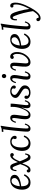

<svg xmlns="http://www.w3.org/2000/svg" viewBox="1920 -2714 1066 4945"><g transform="rotate(-90 2452.5 -242.0)"><path d="M282 -511Q318 -511 350 -500Q382 -489 402 -464Q422 -439 422 -396Q422 -355 394 -325Q366 -295 321 -275.5Q276 -256 225 -244Q174 -232 127 -227Q127 -165 139.5 -123Q152 -81 177 -60Q202 -39 241 -39Q270 -39 299.5 -52Q329 -65 356 -91.5Q383 -118 405 -160L438 -141Q410 -89 378 -55Q346 -21 308 -5Q270 11 224 11Q129 11 84 -48.5Q39 -108 39 -205Q39 -263 54 -318Q69 -373 99 -416.5Q129 -460 175 -485.5Q221 -511 282 -511ZM268 -477Q222 -477 192.5 -446Q163 -415 147.5 -366Q132 -317 128 -263Q181 -270 229 -288Q277 -306 308 -334.5Q339 -363 339 -401Q339 -433 321.5 -455Q304 -477 268 -477Z M544 11Q516 11 499 -3.5Q482 -18 482 -40Q482 -61 494.5 -73.5Q507 -86 523 -86Q546 -86 553 -71.5Q560 -57 561 -45Q589 -39 622.5 -85Q656 -131 697 -252Q677 -305 663.5 -343Q650 -381 639 -405Q629 -428 619.5 -439Q610 -450 596 -450Q578 -450 563 -430.5Q548 -411 545 -352L516 -351Q516 -371 520 -398Q524 -425 535 -451Q546 -477 567 -494Q588 -511 622 -511Q657 -511 675.5 -491Q694 -471 710 -433Q719 -410 728.5 -380Q738 -350 751 -314Q778 -379 803.5 -418.5Q829 -458 852 -478Q875 -498 894.5 -504.5Q914 -511 928 -511Q954 -511 968 -497Q982 -483 982 -462Q982 -445 970 -432Q958 -419 941 -419Q919 -419 909.5 -430.5Q900 -442 895 -449Q881 -447 862.5 -430.5Q844 -414 821 -375Q798 -336 769 -265Q793 -204 811 -163Q829 -122 843.5 -97Q858 -72 870.5 -61Q883 -50 895 -50Q913 -50 926 -69.5Q939 -89 946 -129L974 -125Q971 -100 964 -75.5Q957 -51 945.5 -31.5Q934 -12 916.5 -0.5Q899 11 874 11Q849 11 831 3Q813 -5 797 -27.5Q781 -50 762.5 -92Q744 -134 717 -202H716Q691 -129 668 -86Q645 -43 623.5 -22Q602 -1 582 5Q562 11 544 11Z M1277 -511Q1320 -511 1354 -495.5Q1388 -480 1407.5 -453.5Q1427 -427 1427 -394Q1427 -372 1416 -358.5Q1405 -345 1385 -345Q1361 -344 1351.5 -359Q1342 -374 1342 -385Q1342 -394 1344.5 -404Q1347 -414 1355 -423Q1350 -451 1327.5 -463.5Q1305 -476 1276 -476Q1233 -476 1204 -453Q1175 -430 1158 -393Q1141 -356 1133.5 -313.5Q1126 -271 1126 -231Q1126 -161 1141.5 -118.5Q1157 -76 1185 -57Q1213 -38 1248 -38Q1274 -38 1302 -49.5Q1330 -61 1356 -88.5Q1382 -116 1401 -164L1436 -147Q1411 -89 1378 -54.5Q1345 -20 1307.5 -4.5Q1270 11 1231 11Q1143 11 1090.5 -42.5Q1038 -96 1038 -208Q1038 -257 1052 -310Q1066 -363 1095 -408.5Q1124 -454 1169.5 -482.5Q1215 -511 1277 -511Z M1686 -755Q1683 -730 1677.5 -699Q1672 -668 1667.5 -638Q1663 -608 1660 -585Q1654 -543 1648 -489.5Q1642 -436 1636 -378.5Q1630 -321 1625.5 -266Q1621 -211 1618 -165.5Q1615 -120 1615 -91Q1615 -72 1619 -55.5Q1623 -39 1642 -39Q1659 -39 1679.5 -60.5Q1700 -82 1715 -136L1743 -129Q1740 -112 1730.5 -88Q1721 -64 1705 -41.5Q1689 -19 1666.5 -4Q1644 11 1614 11Q1573 11 1554 -9.5Q1535 -30 1534 -70Q1533 -95 1536.5 -144Q1540 -193 1545.5 -255.5Q1551 -318 1558 -386.5Q1565 -455 1573 -520Q1581 -585 1588 -638Q1593 -665 1594.5 -673.5Q1596 -682 1597 -692Q1579 -691 1561.5 -690Q1544 -689 1526 -688L1531 -728Q1575 -728 1599.5 -732Q1624 -736 1637 -742Q1650 -748 1658 -755Z M1963 11Q1923 11 1899 -7Q1875 -25 1864.5 -55Q1854 -85 1854 -119Q1854 -175 1862 -232Q1870 -289 1878 -337.5Q1886 -386 1886 -414Q1886 -433 1881.5 -447Q1877 -461 1859 -461Q1843 -461 1823.5 -439Q1804 -417 1789 -364L1761 -370Q1764 -388 1773 -411.5Q1782 -435 1797.5 -458Q1813 -481 1835.5 -496Q1858 -511 1888 -511Q1928 -511 1948.5 -486Q1969 -461 1969 -414Q1969 -386 1964 -345Q1959 -304 1952.5 -259.5Q1946 -215 1941 -173Q1936 -131 1936 -99Q1936 -88 1939.5 -73Q1943 -58 1953.5 -47Q1964 -36 1983 -36Q2011 -36 2038 -62Q2065 -88 2089 -132Q2113 -176 2132 -229.5Q2151 -283 2161.5 -339.5Q2172 -396 2172 -447Q2172 -462 2171.5 -474.5Q2171 -487 2170 -500H2254Q2255 -493 2255 -487.5Q2255 -482 2255 -474Q2255 -457 2253 -433.5Q2251 -410 2247 -371.5Q2243 -333 2235 -270Q2228 -212 2224.5 -179Q2221 -146 2219 -129.5Q2217 -113 2216.5 -104Q2216 -95 2216 -84Q2216 -66 2221.5 -53Q2227 -40 2243 -40Q2260 -40 2280.5 -61.5Q2301 -83 2316 -136L2344 -130Q2341 -112 2331.5 -88.5Q2322 -65 2306 -42Q2290 -19 2267 -4Q2244 11 2214 11Q2174 11 2155.5 -14Q2137 -39 2137 -79Q2137 -108 2142.5 -142Q2148 -176 2155 -213H2152Q2118 -122 2087 -73.5Q2056 -25 2026 -7Q1996 11 1963 11Z M2538 11Q2498 11 2461 -1.5Q2424 -14 2401 -38Q2378 -62 2378 -96Q2378 -118 2390.5 -131.5Q2403 -145 2421 -145Q2441 -145 2451.5 -132Q2462 -119 2462 -103Q2462 -96 2460 -88Q2458 -80 2453 -72Q2461 -50 2485 -38Q2509 -26 2536 -26Q2590 -26 2617 -51Q2644 -76 2644 -121Q2644 -148 2625 -169Q2606 -190 2577 -208.5Q2548 -227 2517 -245Q2488 -263 2461.5 -282Q2435 -301 2418.5 -324Q2402 -347 2402 -376Q2402 -413 2424 -443.5Q2446 -474 2485 -492.5Q2524 -511 2575 -511Q2613 -511 2646.5 -499Q2680 -487 2701.5 -465Q2723 -443 2723 -413Q2723 -392 2711 -379.5Q2699 -367 2681 -367Q2663 -367 2652 -379Q2641 -391 2641 -407Q2641 -415 2643 -422.5Q2645 -430 2650 -438Q2645 -455 2625.5 -466.5Q2606 -478 2572 -478Q2550 -478 2529 -468Q2508 -458 2494 -440.5Q2480 -423 2480 -399Q2480 -380 2491.5 -364Q2503 -348 2522 -334Q2541 -320 2563 -306Q2599 -285 2637 -261.5Q2675 -238 2700.5 -208Q2726 -178 2726 -135Q2726 -93 2702.5 -60Q2679 -27 2636.5 -8Q2594 11 2538 11Z M2909 -511Q2951 -511 2972 -482.5Q2993 -454 2993 -407Q2993 -377 2987.5 -338.5Q2982 -300 2974 -256Q2966 -212 2960.5 -167.5Q2955 -123 2955 -81Q2955 -61 2962.5 -50Q2970 -39 2986 -39Q3003 -39 3023.5 -61Q3044 -83 3059 -136L3087 -130Q3083 -109 3073.5 -84.5Q3064 -60 3049 -38.5Q3034 -17 3012.5 -3Q2991 11 2963 11Q2917 11 2895 -13Q2873 -37 2873 -83Q2873 -127 2879 -168.5Q2885 -210 2892.5 -250.5Q2900 -291 2906 -332Q2912 -373 2912 -416Q2912 -429 2906.5 -445Q2901 -461 2884 -461Q2868 -461 2847 -439Q2826 -417 2811 -364L2783 -370Q2786 -388 2795 -411.5Q2804 -435 2819.5 -458Q2835 -481 2857 -496Q2879 -511 2909 -511ZM2966 -727Q2989 -727 3004 -711.5Q3019 -696 3019 -670Q3019 -645 3003 -629.5Q2987 -614 2965 -614Q2943 -614 2927.5 -629.5Q2912 -645 2912 -670Q2912 -696 2928 -711.5Q2944 -727 2966 -727Z M3463 -511Q3508 -511 3536.5 -482.5Q3565 -454 3576.5 -407.5Q3588 -361 3584 -307Q3580 -253 3560 -201Q3545 -161 3520.5 -123.5Q3496 -86 3464.5 -55.5Q3433 -25 3397 -7Q3361 11 3322 11Q3281 11 3256 -6.5Q3231 -24 3220 -53.5Q3209 -83 3208 -117Q3207 -159 3210 -202Q3213 -245 3217 -285.5Q3221 -326 3224.5 -359.5Q3228 -393 3228 -415Q3228 -433 3223 -446.5Q3218 -460 3200 -460Q3184 -460 3165 -438Q3146 -416 3132 -362L3104 -369Q3107 -387 3115.5 -410.5Q3124 -434 3139 -457Q3154 -480 3176 -495Q3198 -510 3228 -511Q3255 -512 3273 -501Q3291 -490 3300.5 -468.5Q3310 -447 3311 -416Q3311 -386 3308.5 -345.5Q3306 -305 3302.5 -262.5Q3299 -220 3296 -182.5Q3293 -145 3292 -119Q3292 -103 3294 -85Q3296 -67 3306 -55Q3316 -43 3340 -43Q3365 -43 3392 -58Q3419 -73 3444.5 -98Q3470 -123 3490.5 -155.5Q3511 -188 3522 -224Q3528 -244 3533 -276.5Q3538 -309 3536.5 -343.5Q3535 -378 3524 -406Q3513 -434 3488 -444Q3482 -431 3471.5 -425Q3461 -419 3448 -419Q3435 -419 3421 -429Q3407 -439 3406 -461Q3406 -471 3411.5 -482.5Q3417 -494 3429.5 -502.5Q3442 -511 3463 -511Z M3908 -511Q3944 -511 3976 -500Q4008 -489 4028 -464Q4048 -439 4048 -396Q4048 -355 4020 -325Q3992 -295 3947 -275.5Q3902 -256 3851 -244Q3800 -232 3753 -227Q3753 -165 3765.5 -123Q3778 -81 3803 -60Q3828 -39 3867 -39Q3896 -39 3925.5 -52Q3955 -65 3982 -91.5Q4009 -118 4031 -160L4064 -141Q4036 -89 4004 -55Q3972 -21 3934 -5Q3896 11 3850 11Q3755 11 3710 -48.5Q3665 -108 3665 -205Q3665 -263 3680 -318Q3695 -373 3725 -416.5Q3755 -460 3801 -485.5Q3847 -511 3908 -511ZM3894 -477Q3848 -477 3818.5 -446Q3789 -415 3773.5 -366Q3758 -317 3754 -263Q3807 -270 3855 -288Q3903 -306 3934 -334.5Q3965 -363 3965 -401Q3965 -433 3947.5 -455Q3930 -477 3894 -477Z M4317 -755Q4314 -730 4308.5 -699Q4303 -668 4298.5 -638Q4294 -608 4291 -585Q4285 -543 4279 -489.5Q4273 -436 4267 -378.5Q4261 -321 4256.5 -266Q4252 -211 4249 -165.5Q4246 -120 4246 -91Q4246 -72 4250 -55.5Q4254 -39 4273 -39Q4290 -39 4310.5 -60.5Q4331 -82 4346 -136L4374 -129Q4371 -112 4361.5 -88Q4352 -64 4336 -41.5Q4320 -19 4297.5 -4Q4275 11 4245 11Q4204 11 4185 -9.5Q4166 -30 4165 -70Q4164 -95 4167.5 -144Q4171 -193 4176.5 -255.5Q4182 -318 4189 -386.5Q4196 -455 4204 -520Q4212 -585 4219 -638Q4224 -665 4225.5 -673.5Q4227 -682 4228 -692Q4210 -691 4192.5 -690Q4175 -689 4157 -688L4162 -728Q4206 -728 4230.5 -732Q4255 -736 4268 -742Q4281 -748 4289 -755Z M4455 271Q4421 269 4400 251.5Q4379 234 4379 208Q4379 185 4393 173.5Q4407 162 4420 162Q4465 162 4463 214Q4469 217 4474 219Q4479 221 4485 221Q4507 222 4530.5 205Q4554 188 4575.5 162.5Q4597 137 4613.5 112.5Q4630 88 4638 75Q4629 17 4617 -44.5Q4605 -106 4589.5 -167.5Q4574 -229 4555.5 -286.5Q4537 -344 4516 -395Q4509 -412 4498 -430Q4487 -448 4467 -446Q4448 -444 4438.5 -416Q4429 -388 4433 -342L4401 -338Q4398 -365 4400.5 -395Q4403 -425 4413 -451.5Q4423 -478 4442 -494.5Q4461 -511 4492 -511Q4526 -511 4547.5 -493Q4569 -475 4582.5 -449Q4596 -423 4605 -398Q4624 -347 4642 -281Q4660 -215 4673.5 -146.5Q4687 -78 4694 -19H4696Q4724 -68 4750 -127Q4776 -186 4793 -247.5Q4810 -309 4810 -363Q4810 -388 4805.5 -407Q4801 -426 4795 -434Q4791 -431 4784.5 -429.5Q4778 -428 4770 -428Q4752 -428 4741 -439.5Q4730 -451 4730 -467Q4730 -489 4744.5 -500Q4759 -511 4777 -511Q4808 -511 4825 -492Q4842 -473 4849.5 -444Q4857 -415 4857 -383Q4857 -317 4838 -248Q4819 -179 4788.5 -112Q4758 -45 4724 17Q4674 107 4628.5 164Q4583 221 4540 246.5Q4497 272 4455 271Z"/></g></svg>

Font: Lora
Style: Italic
Weight: 400
Italic angle: -3°
Designer: Olga Karpushina, Alexei Vanyashin (Cyrillic)
Foundry: Cyreal
Version: Version 3.008